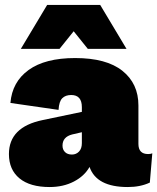

<svg xmlns="http://www.w3.org/2000/svg" viewBox="-20 -744 634 774"><path d="M277 -618 220 -547H64L170 -724H384L490 -547H334ZM577 -123Q588 -123 594 -126L584 -8Q546 10 495 10Q369 10 341 -71Q320 -34 277.5 -12Q235 10 180 10Q101 10 58.5 -25Q16 -60 16 -123Q16 -232 152 -260L310 -293V-312Q310 -361 267 -361Q244 -361 231 -348Q218 -335 216 -301L22 -329Q29 -414 95.5 -462Q162 -510 283 -510Q409 -510 473.5 -458.5Q538 -407 538 -319V-164Q538 -123 577 -123ZM270 -121Q287 -121 298.5 -133Q310 -145 310 -167V-211L271 -202Q232 -192 232 -157Q232 -141 242 -131Q252 -121 270 -121Z"/></svg>

Font: Elaine Sans Black
Style: Regular
Weight: 900
Designer: Wei Huang
Foundry: Wei Huang
Version: Version 2.001;December 24, 2019;FontCreator 12.0.0.2547 64-b